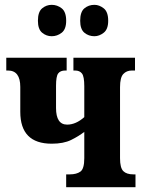

<svg xmlns="http://www.w3.org/2000/svg" viewBox="-20 -775 593 795"><path d="M371 -625Q391 -625 409.5 -639.5Q428 -654 428 -689Q428 -726 409.5 -740.5Q391 -755 371 -755Q347 -755 329.5 -740.5Q312 -726 312 -689Q312 -654 329.5 -639.5Q347 -625 371 -625ZM194 -625Q217 -625 235.5 -639.5Q254 -654 254 -689Q254 -726 235.5 -740.5Q217 -755 194 -755Q172 -755 154.5 -740.5Q137 -726 137 -689Q137 -654 154.5 -639.5Q172 -625 194 -625ZM254 0H541V-53H532Q504 -53 490.5 -66.5Q477 -80 477 -120V-414Q477 -454 490.5 -468.5Q504 -483 526 -483H539V-536H284V-483H291Q310 -483 319.5 -470.5Q329 -458 329 -418V-290Q294 -259 258 -259Q212 -259 212 -328V-420Q212 -459 221 -471Q230 -483 250 -483H256V-536H6V-483H13Q64 -483 64 -415V-312Q64 -180 194 -180Q243 -180 274.5 -195.5Q306 -211 329 -229V-120Q329 -76 313 -64.5Q297 -53 269 -53H254Z"/></svg>

Font: Noto Serif ExtraCondensed Extra
Style: Regular
Weight: 800
Width: 3
Designer: Monotype Design Team
Foundry: Monotype Imaging Inc.
Version: Version 1.002